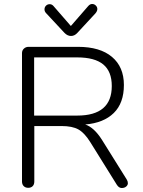

<svg xmlns="http://www.w3.org/2000/svg" viewBox="-20 -941 722 967"><path d="M369.1 -358.9Q543 -358.9 543 -507.8Q543 -581.1 500 -616.5Q457 -651.9 369.1 -651.9H151.9V-358.9ZM568.8 -9.8 434.1 -226.1Q405.3 -272 374.8 -289.1Q344.2 -306.2 290 -306.2H152.8V-26.9Q152.8 -11.7 144.5 -3.4Q136.2 4.9 122.1 4.9Q107.9 4.9 99.4 -3.7Q90.8 -12.2 90.8 -26.9V-673.8Q90.8 -687 100.3 -696Q109.9 -705.1 124 -705.1H373Q483.9 -705.1 543.9 -654.5Q604 -604 604 -512.9Q604 -421.9 553 -371.8Q502 -321.8 409.2 -314Q454.1 -299.3 494.1 -235.8L618.2 -37.1Q624 -27.8 624 -18.3Q624 -8.8 615.5 -1.5Q606.9 5.9 593 5.9Q579.1 5.9 568.8 -9.8ZM249 -911.1 336.9 -810.1 424.8 -911.1Q433.6 -920.9 444.1 -920.9Q454.6 -920.9 462.4 -913.3Q470.2 -905.8 470.2 -895.5Q470.2 -885.3 460.9 -874L369.1 -774.9Q355 -759.8 337.6 -759.8Q320.3 -759.8 305.2 -774.9L212.9 -874Q204.1 -882.8 204.1 -893.8Q204.1 -904.8 211.7 -912.4Q219.2 -919.9 230.2 -919.9Q241.2 -919.9 249 -911.1Z"/></svg>

Font: Nunito-Light
Style: Regular
Weight: 300
Designer: Vernon Adams
Foundry: newtypography
Version: Version 3.000